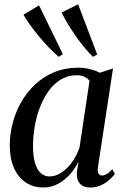

<svg xmlns="http://www.w3.org/2000/svg" viewBox="-20 -844 568 875"><path d="M426.5 -83Q423.5 -61 429.2 -52.5Q435 -44 445.5 -44Q455 -44 466.8 -51Q478.5 -58 492 -72.5L503.5 -51.5Q496.5 -41.5 481 -26.8Q465.5 -12 442.5 -0.8Q419.5 10.5 391 10.5Q359 10.5 343.2 -8.5Q327.5 -27.5 330.5 -61.5L338 -108Q323.5 -77.5 299.8 -50.5Q276 -23.5 245 -6.5Q214 10.5 178 10.5Q131.5 10.5 97 -12.8Q62.5 -36 43.5 -79Q24.5 -122 24.5 -181.5Q24.5 -232 37.8 -283Q51 -334 77 -379.2Q103 -424.5 140.8 -459.8Q178.5 -495 227.8 -515.2Q277 -535.5 336.5 -535.5Q363.5 -535.5 389 -529.2Q414.5 -523 435.5 -512.5L495 -532ZM388 -475.5Q380 -487 365.2 -494Q350.5 -501 330 -501Q289.5 -501 257.5 -481.8Q225.5 -462.5 201.8 -429.5Q178 -396.5 162 -354.8Q146 -313 138.2 -267.8Q130.5 -222.5 130.5 -179Q130.5 -130.5 140 -99.8Q149.5 -69 166.5 -54.5Q183.5 -40 205.5 -40Q227.5 -40 248 -50.5Q268.5 -61 286.8 -79.5Q305 -98 319.5 -122Q334 -146 342.5 -173ZM247.5 -585Q227 -602.5 203.2 -627Q179.5 -651.5 157 -678.8Q134.5 -706 116.2 -731.5Q98 -757 87 -777L158 -819.5L266.5 -597ZM403.5 -585Q384 -604 362.8 -630Q341.5 -656 321.8 -684.5Q302 -713 286.2 -739.8Q270.5 -766.5 261 -787L336 -824.5L423 -595.5Z"/></svg>

Font: Merriweather 96pt
Style: Italic
Weight: 400
Italic angle: -7.8°
Version: Version 2.101